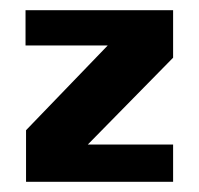

<svg xmlns="http://www.w3.org/2000/svg" viewBox="-20 -355 389 376"><path d="M30 -266V-335H319V-242L152 -72H319V1H31V-100L191 -266Z"/></svg>

Font: RIT Keram
Style: Bold
Weight: 700
Designer: Sanesh MV
Version: Version 1.0